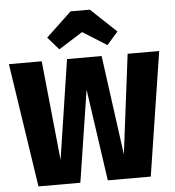

<svg xmlns="http://www.w3.org/2000/svg" viewBox="-62 -1016 977 1073"><g transform="rotate(-5 426.5 -479.5)"><path d="M293 -753 428 -838 563 -753 625 -824 482 -959H374L231 -824ZM848 -695H671L601 -137L525 -695H331L246 -137L189 -695H5L110 0H345L425 -515L499 0H740Z"/></g></svg>

Font: Fira Sans ExtraBold
Style: Regular
Weight: 800
Designer: bBox Type GmbH & Carrois Corporate GbR & Edenspiekermann AG
Foundry: bBox Type GmbH & Carrois Corporate GbR & Edenspiekermann AG
Version: Version 4.300;PS 004.300;hotconv 1.0.88;makeotf.lib2.5.64775